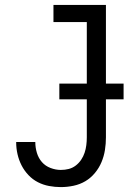

<svg xmlns="http://www.w3.org/2000/svg" viewBox="-20 -755 540 783"><path d="M228 8Q204 8 180 3.5Q156 -1 134.5 -12Q113 -23 96 -41Q79 -59 68 -80.5Q57 -102 51.5 -126Q46 -150 46 -174V-176H124V-175Q124 -153 130.5 -131.5Q137 -110 151 -94Q165 -78 186 -70Q207 -62 228 -62Q245 -62 260.5 -66Q276 -70 289 -80Q302 -90 311 -103.5Q320 -117 325 -132Q330 -147 332 -163Q334 -179 334 -195V-665H198V-735H412V-195Q412 -169 408 -143.5Q404 -118 394 -94Q384 -70 367 -49.5Q350 -29 328 -16Q306 -3 280 2.5Q254 8 228 8ZM222 -350V-414H484V-350Z"/></svg>

Font: Iosevka NFM
Style: Regular
Weight: 400
Monospace: yes
Designer: Belleve Invis
Foundry: Belleve Invis
Version: Version 29.0.4; ttfautohint (v1.8.4);Nerd Fonts 3.3.0